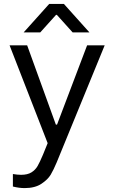

<svg xmlns="http://www.w3.org/2000/svg" viewBox="-20 -759 577 983"><path d="M106 204Q78 204 46 196V132Q70 136 88 136Q121 136 141 123.5Q161 111 172.5 91Q184 71 200 33L224 -26L29 -527H119L266 -121H272L426 -527H516L270 73Q254 111 239.5 135.5Q225 160 192 182Q159 204 106 204ZM232 -739H307L438 -593H352L271 -683H267L186 -593H101Z"/></svg>

Font: Be Vietnam
Style: Regular
Weight: 400
Designer: Gabriel Lam
Foundry: TypeRant
Version: Version 4.000